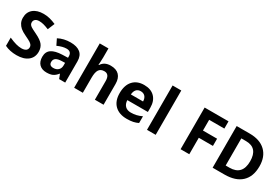

<svg xmlns="http://www.w3.org/2000/svg" viewBox="65 -1800 4125 2849"><g transform="rotate(30 2128.0 -375.0)"><path d="M511.2 -198.2Q511.2 -101.6 441.7 -45.9Q372.1 9.8 248 9.8Q133.8 9.8 45.9 -33.2V-173.8Q118.2 -141.6 168.2 -128.4Q218.3 -115.2 259.8 -115.2Q309.6 -115.2 336.2 -134.3Q362.8 -153.3 362.8 -190.9Q362.8 -211.9 351.1 -228.3Q339.4 -244.6 316.7 -259.8Q293.9 -274.9 224.1 -308.1Q158.7 -338.9 126 -367.2Q93.3 -395.5 73.7 -433.1Q54.2 -470.7 54.2 -521Q54.2 -615.7 118.4 -669.9Q182.6 -724.1 295.9 -724.1Q351.6 -724.1 402.1 -710.9Q452.6 -697.8 507.8 -673.8L459 -556.2Q401.9 -579.6 364.5 -588.9Q327.1 -598.1 291 -598.1Q248 -598.1 225.1 -578.1Q202.1 -558.1 202.1 -525.9Q202.1 -505.9 211.4 -491Q220.7 -476.1 241 -462.2Q261.2 -448.2 336.9 -412.1Q437 -364.3 474.1 -316.2Q511.2 -268.1 511.2 -198.2Z M975.6 0 946.8 -74.2H942.9Q905.3 -26.9 865.5 -8.5Q825.7 9.8 761.7 9.8Q683.1 9.8 637.9 -35.2Q592.8 -80.1 592.8 -163.1Q592.8 -250 653.6 -291.3Q714.4 -332.5 836.9 -336.9L931.6 -339.8V-363.8Q931.6 -446.8 846.7 -446.8Q781.2 -446.8 692.9 -407.2L643.6 -507.8Q737.8 -557.1 852.5 -557.1Q962.4 -557.1 1021 -509.3Q1079.6 -461.4 1079.6 -363.8V0ZM931.6 -252.9 874 -251Q809.1 -249 777.3 -227.5Q745.6 -206.1 745.6 -162.1Q745.6 -99.1 817.9 -99.1Q869.6 -99.1 900.6 -128.9Q931.6 -158.7 931.6 -208Z M1736.8 0H1587.9V-318.8Q1587.9 -437 1500 -437Q1437.5 -437 1409.7 -394.5Q1381.8 -352.1 1381.8 -256.8V0H1232.9V-759.8H1381.8V-605Q1381.8 -586.9 1378.4 -520L1375 -476.1H1382.8Q1432.6 -556.2 1541 -556.2Q1637.2 -556.2 1687 -504.4Q1736.8 -452.6 1736.8 -356Z M2116.2 -450.2Q2068.8 -450.2 2042 -420.2Q2015.1 -390.1 2011.2 -335H2220.2Q2219.2 -390.1 2191.4 -420.2Q2163.6 -450.2 2116.2 -450.2ZM2137.2 9.8Q2005.4 9.8 1931.2 -63Q1856.9 -135.7 1856.9 -269Q1856.9 -406.2 1925.5 -481.2Q1994.1 -556.2 2115.2 -556.2Q2231 -556.2 2295.4 -490.2Q2359.9 -424.3 2359.9 -308.1V-235.8H2007.8Q2010.3 -172.4 2045.4 -136.7Q2080.6 -101.1 2144 -101.1Q2193.4 -101.1 2237.3 -111.3Q2281.2 -121.6 2329.1 -144V-28.8Q2290 -9.3 2245.6 0.2Q2201.2 9.8 2137.2 9.8Z M2629.9 0H2481V-759.8H2629.9Z M3205.6 0H3056.6V-713.9H3465.8V-589.8H3205.6V-405.8H3447.8V-282.2H3205.6Z M4197.8 -363.8Q4197.8 -187.5 4097.4 -93.8Q3997.1 0 3807.6 0H3605.5V-713.9H3829.6Q4004.4 -713.9 4101.1 -621.6Q4197.8 -529.3 4197.8 -363.8ZM4040.5 -359.9Q4040.5 -589.8 3837.4 -589.8H3756.8V-125H3821.8Q4040.5 -125 4040.5 -359.9Z"/></g></svg>

Font: Sahel FD
Style: Bold-FD
Weight: 700
Foundry: Saber Rastikerdar (saber.rastikerdar@gmail.com)
Version: Version 3.3.0